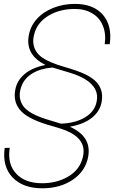

<svg xmlns="http://www.w3.org/2000/svg" viewBox="-20 -741 624 1002"><path d="M510.7 -210.4Q502 -160.2 459.7 -126.5Q417.5 -92.8 344.2 -79.6Q401.9 -53.7 425.3 -16.1Q448.7 21.5 440.9 72.8Q428.2 149.9 361.6 195.8Q294.9 241.7 200.7 241.7Q99.6 241.7 45.4 184.8Q-8.8 127.9 4.4 31.2L30.8 30.3Q17.6 114.7 64.2 165Q110.8 215.3 200.2 215.3Q272.9 215.3 330.1 183.8Q387.2 152.3 406.7 98.1Q420.4 59.6 414.6 29.3Q401.9 -35.2 301.8 -67.9L259.3 -81.1Q135.7 -114.3 91.8 -159.2Q47.9 -204.1 59.1 -269Q66.9 -318.8 107.2 -353.5Q147.5 -388.2 217.3 -401.9Q113.8 -453.6 129.4 -551.3Q137.2 -602.1 170.9 -640.4Q204.6 -678.7 257.6 -699.7Q310.5 -720.7 370.6 -720.7Q467.8 -720.7 517.1 -663.6Q566.4 -606.4 552.7 -510.3H526.4Q534.2 -563.5 517.3 -605.7Q500.5 -647.9 461.9 -671.1Q423.3 -694.3 371.1 -694.3Q291.5 -694.3 233.4 -659.4Q175.3 -624.5 159.2 -564.9Q149.9 -531.2 155.3 -507.3Q163.1 -466.8 200.2 -440.7Q237.3 -414.6 312 -393.1Q386.7 -371.6 423.3 -354Q460 -336.4 480 -316.2Q500 -295.9 508.1 -270Q516.1 -244.1 510.7 -210.4ZM253.9 -388.7Q191.4 -383.3 150.1 -358.6Q108.9 -334 93 -293.7Q77.1 -253.4 85.9 -221.2Q94.7 -185.5 127.9 -161.6Q161.1 -137.7 223.6 -118.2L298.3 -95.7Q369.1 -98.1 417.7 -125Q466.3 -151.9 480.5 -195.8Q491.2 -230 483.9 -256.8Q465.3 -324.2 348.1 -360.4Z"/></svg>

Font: Roboto Thin
Style: Italic
Weight: 250
Italic angle: -12°
Designer: Google
Version: Version 2.134; 2016